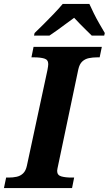

<svg xmlns="http://www.w3.org/2000/svg" viewBox="-43 -951 550 971"><path d="M-23 0 -12 -53H1Q22 -53 41 -57Q60 -61 73.7 -74Q87.5 -87 93 -113L197 -597Q199 -607 200 -615.2Q201 -623.4 201 -627Q201 -649.1 181 -655Q161 -661 129 -661H116L126.7 -714H472L461 -661H448.2Q426.5 -661 406.7 -657Q387 -653 373 -640Q359 -627 353 -600L250 -110Q249 -105.1 247.5 -98.1Q246 -91.1 246 -87Q246 -65 266.8 -59Q287.6 -53 319 -53H332L321.4 0ZM132 -784Q152 -803 177.5 -828.5Q203 -854 229 -881Q255 -908 274 -931H409Q418 -911 431.5 -883.5Q445 -856 460.5 -829.5Q476 -803 487 -784L484 -771H421Q410 -782 393.5 -798Q377 -814 360.5 -831Q344 -848 332 -861Q314 -848 291 -831Q268 -814 246 -798Q224 -782 207 -771H129Z"/></svg>

Font: Noto Serif
Style: Italic
Weight: 400
Italic angle: -12°
Designer: Monotype Design Team
Foundry: Monotype Imaging Inc.
Version: Version 2.013